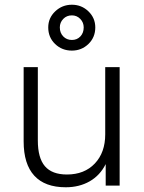

<svg xmlns="http://www.w3.org/2000/svg" viewBox="-20 -785 609 812"><path d="M486 -501V0H427V-91Q403 -43 359 -18Q315 7 258 7Q170 7 125 -42Q80 -91 80 -187V-501H140V-191Q140 -117 170 -82Q200 -47 263 -47Q337 -47 381 -93.5Q425 -140 425 -217V-501ZM184 -669Q184 -709 213.5 -737Q243 -765 284 -765Q325 -765 354 -737Q383 -709 383 -669Q383 -627 354 -599Q325 -571 284 -571Q242 -571 213 -599Q184 -627 184 -669ZM334 -669Q334 -690 319.5 -705Q305 -720 284 -720Q262 -720 247.5 -705Q233 -690 233 -669Q233 -646 247.5 -631Q262 -616 284 -616Q306 -616 320 -631Q334 -646 334 -669Z"/></svg>

Font: Muli Light
Style: Regular
Weight: 300
Designer: Vernon Adams
Foundry: Vernon Adams
Version: Version 2.100